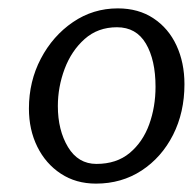

<svg xmlns="http://www.w3.org/2000/svg" viewBox="-20 -796 460 458"><path d="M209 -358Q161 -358 125 -381.8Q89 -405.5 69 -446Q49 -486.5 49 -537Q49 -602 77.5 -656.2Q106 -710.5 154 -743.2Q202 -776 261 -776Q310.5 -776 346.2 -752.2Q382 -728.5 401 -687.5Q420 -646.5 420 -595Q420 -528 392.8 -474.2Q365.5 -420.5 317.8 -389.2Q270 -358 209 -358ZM210 -405Q258 -405 289.2 -431Q320.5 -457 335.8 -499Q351 -541 351 -589Q351 -653 328 -692Q305 -731 259 -731Q213.5 -731 182 -703Q150.5 -675 134.2 -631.8Q118 -588.5 118 -543Q118 -485.5 142.2 -445.2Q166.5 -405 210 -405Z"/></svg>

Font: Merriweather Sans Variable Regular
Style: Italic
Weight: 300
Italic angle: -8°
Designer: Eben Sorkin
Foundry: Eben Sorkin
Version: Version 2.001